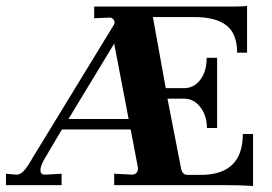

<svg xmlns="http://www.w3.org/2000/svg" viewBox="-40 -619 910 642"><path d="M341.8 -473.1 189 -221.2H390.1ZM786.1 -442.9H752.9Q752.9 -504.9 718.3 -533.2Q683.6 -561.5 610.8 -562H471.2L514.2 -324.2H575.2Q608.4 -324.2 629.9 -352.5Q651.4 -380.9 650.9 -425.8H686V-190.9H651.9Q651.9 -232.4 629.9 -260.7Q607.9 -289.1 576.2 -289.1H520L565.9 -53.2Q570.8 -34.2 586.9 -34.2H630.9Q772 -34.2 772 -170.9H806.2V2.9Q767.1 0 710.9 0H341.8V-38.1L398.9 -35.2Q411.1 -34.2 417 -42Q422.9 -49.8 420.9 -60.1L397 -186H167L108.9 -87.9Q88.4 -51.3 98.6 -39.1Q103 -34.2 115.2 -35.2L166 -38.1V0H-20V-38.1L11.2 -35.2Q25.4 -33.2 38.1 -45.9Q50.8 -58.6 70.8 -94.2L340.8 -536.1Q345.7 -544.9 340.3 -552.7Q335 -560.5 326.2 -560.1L274.9 -558.1V-597.2H745.1Q770 -597.2 786.1 -599.1Z"/></svg>

Font: Unna-Bold
Style: Bold
Weight: 700
Designer: Jorge de Buen U.
Foundry: Omnibus-Type
Version: Version 2.006;PS 002.006;hotconv 1.0.70;makeotf.lib2.5.58329